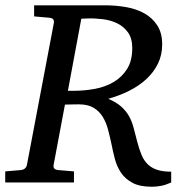

<svg xmlns="http://www.w3.org/2000/svg" viewBox="-33 -691 694 727"><path d="M467.8 -508.8Q467.8 -545.4 451.9 -567.9Q436 -590.3 411.1 -602.5Q386.2 -614.7 356 -618.4Q325.7 -622.1 296.9 -621.1Q293 -621.1 286.1 -620.6Q279.3 -620.1 274.9 -620.1L224.1 -347.2H246.1Q286.6 -347.2 326.2 -354.5Q365.7 -361.8 397.2 -380.4Q428.7 -398.9 448.2 -429.9Q467.8 -460.9 467.8 -508.8ZM615.2 0Q594.7 9.3 576.9 12.7Q559.1 16.1 542 16.1Q496.6 16.1 469 1.5Q441.4 -13.2 425.5 -36.6Q409.7 -60.1 402.1 -88.6Q394.5 -117.2 389.2 -145Q383.3 -172.9 376.2 -200Q369.1 -227.1 356.2 -248.3Q343.3 -269.5 321.8 -282.7Q300.3 -295.9 265.1 -295.9Q258.3 -295.9 249.5 -295.7Q240.7 -295.4 232.4 -295.4Q223.1 -294.9 212.9 -294.9L169.9 -65.9Q168.5 -58.6 172.4 -53.2Q176.3 -47.9 189 -46.9L247.1 -42V0H-13.2V-42L43.9 -46.9Q64.5 -48.3 68.8 -65.9L170.9 -604Q172.4 -612.3 168.5 -617.7Q164.6 -623 151.9 -624L96.2 -628.9V-670.9H363.8Q405.3 -670.9 444.6 -664.1Q483.9 -657.2 514.2 -640.1Q544.4 -623 562.7 -594.5Q581.1 -565.9 581.1 -522.9Q581.1 -482.4 564.9 -449.7Q548.8 -417 521 -391.4Q493.2 -365.7 456.1 -347.2Q418.9 -328.6 377 -316.9Q407.7 -303.7 426 -287.4Q444.3 -271 455.6 -251Q466.8 -231 473.1 -206.5Q479.5 -182.1 486.8 -153.8Q494.1 -126 502.9 -104.7Q511.7 -83.5 526.1 -69.3Q540.5 -55.2 561.8 -48.1Q583 -41 615.2 -41Z"/></svg>

Font: Charis SIL APac
Style: Italic
Weight: 400
Italic angle: -11°
Foundry: SIL International
Version: Version 5.000